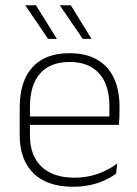

<svg xmlns="http://www.w3.org/2000/svg" viewBox="-20 -701 523 731"><path d="M258 10Q160 10 107.5 -41.2Q55 -92.5 55 -187V-290.5Q55 -391.5 103.5 -445Q152 -498.5 245 -498.5Q307 -498.5 349.2 -474.2Q391.5 -450 413.2 -404.8Q435 -359.5 435 -295.5V-278Q435 -265.5 434.5 -252.8Q434 -240 432.5 -225.5H396Q396.5 -245.5 396.5 -263.2Q396.5 -281 396.5 -296Q396.5 -350.5 379.2 -388Q362 -425.5 328.2 -445.2Q294.5 -465 245 -465Q171 -465 132.5 -421Q94 -377 94 -293V-245V-239V-184.5Q94 -147 105 -117.5Q116 -88 137.2 -67.2Q158.5 -46.5 190 -35.5Q221.5 -24.5 263 -24.5Q310 -24.5 350.5 -38.5Q391 -52.5 426.5 -78.5L422 -40Q391.5 -17 349.8 -3.5Q308 10 258 10ZM75 -225.5V-257.5H422.5V-225.5ZM117 -681 196.5 -553H163L76 -681ZM249.5 -681 328.5 -553H295L208 -680.5V-681Z"/></svg>

Font: Anek Latin Medium ExtraLight
Style: Regular
Weight: 250
Version: Version 1.003